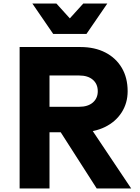

<svg xmlns="http://www.w3.org/2000/svg" viewBox="-20 -1066 790 1086"><path d="M91 0V-800H435Q516 -800 576 -769Q636 -738 669 -682Q702 -626 702 -550Q702 -483 668 -430Q634 -377 573.5 -347.5Q513 -318 435 -318H260V0ZM527 0 306 -345H491L722 0ZM260 -462H428Q477 -462 505 -486Q533 -510 533 -550Q533 -591 505 -615Q477 -639 428 -639H260ZM587 -1046 469 -874H281L163 -1046H299L424 -908H326L451 -1046Z"/></svg>

Font: Martian Mono SemiExpanded
Style: Bold
Weight: 700
Width: 6
Designer: Roman Shamin
Foundry: Evil Martians
Version: Version 1.000